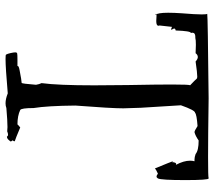

<svg xmlns="http://www.w3.org/2000/svg" viewBox="-60 -707 773 693"><g transform="rotate(90 326.5 -360.5)"><path d="M353 6Q362 6 370 3Q416 -1 439 -1L454 0Q461 -3 466 -3Q471 -3 473 1H474Q482 1 491 -13Q487 -20 486 -20Q484 -20 484 -17Q490 -23 490 -26Q490 -28 486.5 -28.5Q483 -29 440 -47Q429 -38 429 -37Q398 -37 377 -47Q370 -51 370 -95Q362 -144 361 -246Q371 -376 371 -419L369 -482L360 -627Q378 -678 387 -678Q393 -684 435 -687Q452 -676 457 -676Q470 -679 487 -691Q523 -691 536 -680Q547 -676 556 -676H562Q560 -668 560 -660Q560 -637 575 -609L572 -610Q566 -610 565 -594L563 -599L562 -598Q562 -596 588 -533Q593 -538 607 -544Q613 -539 617 -539Q621 -539 624 -544Q630 -555 630 -643Q630 -727 624 -727H623Q619 -725 547 -725Q475 -725 335 -727Q39 -724 30 -722Q32 -719 32 -702Q32 -679 28 -631Q26 -602 26 -581Q26 -543 34 -534Q30 -536 30 -537Q30 -539 37 -539L56 -538Q73 -538 73 -546L72 -550L77 -595Q82 -592 85 -592Q87 -592 88 -593Q83 -599 83 -603Q83 -607 90 -608Q92 -663 99 -663L98 -668Q98 -679 113 -679H117Q123 -681 142 -681L172 -680Q178 -688 186 -688Q193 -688 202 -680Q243 -686 257 -686Q263 -686 265 -683Q267 -680 288 -660Q285 -660 285 -595Q285 -540 287 -436L288 -314Q288 -183 280 -124Q284 -116 286 -104Q282 -52 279 -52H278Q271 -52 235 -45Q218 -42 218 -38L219 -37H196Q177 -37 173 -36Q169 -35 169 -29Q169 -24 171.5 -12.5Q174 -1 177 4Q177 6 193 6Q224 6 317 -2Q337 6 353 6Z"/></g></svg>

Font: Xiaobo Songti 小帛宋体
Style: Regular
Weight: 400
Version: Version 1.501;March 17, 2024;FontCreator 14.0.0.2814 64-bit